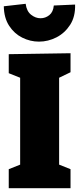

<svg xmlns="http://www.w3.org/2000/svg" viewBox="-22 -990 415 1010"><path d="M349 -610 289 -581V-124L349 -100V0H24V-100L84 -124V-581L24 -605V-705L349 -710ZM183 -771Q137 -771 95 -792Q53 -813 26 -854.5Q-1 -896 -2 -957L113 -970Q118 -931 141.5 -912.5Q165 -894 191 -894Q217 -894 237.5 -910.5Q258 -927 261 -961L373 -966Q375 -903 347 -859.5Q319 -816 275 -793.5Q231 -771 183 -771Z"/></svg>

Font: Bitter Black
Style: Regular
Weight: 900
Designer: Sol Matas, and Bitter project Authors
Foundry: Sol Matas
Version: Version 2.001